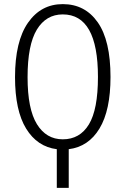

<svg xmlns="http://www.w3.org/2000/svg" viewBox="-20 -716 610 933"><path d="M314 9V197H256V9Q161 -3 107 -91Q53 -179 53 -341Q53 -515 116 -605.5Q179 -696 285 -696Q393 -696 455 -607.5Q517 -519 517 -342Q517 -180 463.5 -91.5Q410 -3 314 9ZM456 -342Q456 -646 285 -646Q204 -646 159 -572Q114 -498 114 -341Q114 -186 159.5 -112.5Q205 -39 285 -39Q368 -39 412 -111.5Q456 -184 456 -342Z"/></svg>

Font: Fira Sans Extra Condensed Light
Style: Regular
Weight: 300
Width: 1
Designer: Carrois Corporate & Edenspiekermann AG
Foundry: Carrois Corporate GbR & Edenspiekermann AG
Version: Version 4.203